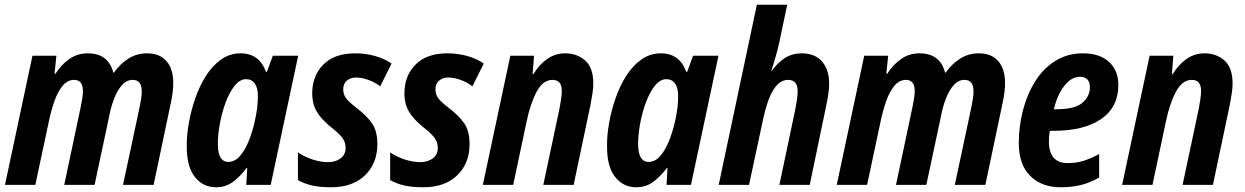

<svg xmlns="http://www.w3.org/2000/svg" viewBox="-20 -780 5251 810"><path d="M1 0 117 -545H218L210 -469H214Q239 -508 273 -531.5Q307 -555 350 -555Q437 -555 458 -474H461Q487 -511 522 -533Q557 -555 600 -555Q654 -555 682.5 -522Q711 -489 711 -430Q711 -413 708.5 -391.5Q706 -370 701 -347L628 0H499L569 -328Q573 -347 575.5 -364.5Q578 -382 578 -395Q578 -443 540 -443Q514 -443 494.5 -421Q475 -399 461.5 -364Q448 -329 441 -291L379 0H251L321 -331Q325 -350 327.5 -366.5Q330 -383 330 -395Q330 -443 293 -443Q265 -443 244.5 -418.5Q224 -394 210 -354.5Q196 -315 187 -272L129 0Z M891 10Q837 10 802.5 -33Q768 -76 768 -160Q767 -207 776.5 -260.5Q786 -314 804 -366Q822 -418 849.5 -461Q877 -504 913.5 -529.5Q950 -555 995 -555Q1074 -555 1102 -477H1106L1131 -545H1238L1122 0H1019L1023 -71H1020Q993 -35 962.5 -12.5Q932 10 891 10ZM943 -97Q971 -97 992.5 -122Q1014 -147 1029 -184.5Q1044 -222 1053 -260Q1062 -299 1065 -325.5Q1068 -352 1068 -376Q1068 -409 1055 -427.5Q1042 -446 1018 -446Q992 -446 970 -418.5Q948 -391 932 -348Q916 -305 907.5 -258Q899 -211 899 -173Q899 -97 943 -97Z M1377 10Q1329 10 1296.5 2.5Q1264 -5 1237 -20V-137Q1265 -118 1299 -107Q1333 -96 1364 -96Q1395 -96 1416.5 -111.5Q1438 -127 1438 -157Q1438 -178 1426 -196Q1414 -214 1376 -244Q1334 -278 1315.5 -310.5Q1297 -343 1297 -385Q1297 -460 1344 -507.5Q1391 -555 1478 -555Q1522 -555 1561.5 -544Q1601 -533 1632 -512L1584 -416Q1560 -434 1532.5 -443.5Q1505 -453 1483 -453Q1459 -453 1443.5 -440Q1428 -427 1428 -403Q1428 -383 1439 -367Q1450 -351 1485 -324Q1526 -293 1549 -260.5Q1572 -228 1572 -172Q1572 -91 1520 -40.5Q1468 10 1377 10Z M1766 10Q1718 10 1685.5 2.5Q1653 -5 1626 -20V-137Q1654 -118 1688 -107Q1722 -96 1753 -96Q1784 -96 1805.5 -111.5Q1827 -127 1827 -157Q1827 -178 1815 -196Q1803 -214 1765 -244Q1723 -278 1704.5 -310.5Q1686 -343 1686 -385Q1686 -460 1733 -507.5Q1780 -555 1867 -555Q1911 -555 1950.5 -544Q1990 -533 2021 -512L1973 -416Q1949 -434 1921.5 -443.5Q1894 -453 1872 -453Q1848 -453 1832.5 -440Q1817 -427 1817 -403Q1817 -383 1828 -367Q1839 -351 1874 -324Q1915 -293 1938 -260.5Q1961 -228 1961 -172Q1961 -91 1909 -40.5Q1857 10 1766 10Z M2017 0 2133 -545H2233L2227 -467H2230Q2255 -508 2289 -531.5Q2323 -555 2364 -555Q2415 -555 2449 -524.5Q2483 -494 2483 -427Q2483 -409 2479.5 -386Q2476 -363 2471 -337L2400 0H2272L2340 -320Q2344 -341 2347 -361Q2350 -381 2350 -397Q2350 -443 2311 -443Q2271 -443 2244.5 -394Q2218 -345 2202 -269L2145 0Z M2664 10Q2610 10 2575.5 -33Q2541 -76 2541 -160Q2540 -207 2549.5 -260.5Q2559 -314 2577 -366Q2595 -418 2622.5 -461Q2650 -504 2686.5 -529.5Q2723 -555 2768 -555Q2847 -555 2875 -477H2879L2904 -545H3011L2895 0H2792L2796 -71H2793Q2766 -35 2735.5 -12.5Q2705 10 2664 10ZM2716 -97Q2744 -97 2765.5 -122Q2787 -147 2802 -184.5Q2817 -222 2826 -260Q2835 -299 2838 -325.5Q2841 -352 2841 -376Q2841 -409 2828 -427.5Q2815 -446 2791 -446Q2765 -446 2743 -418.5Q2721 -391 2705 -348Q2689 -305 2680.5 -258Q2672 -211 2672 -173Q2672 -97 2716 -97Z M3012 0 3173 -760H3301L3268 -603Q3262 -575 3252.5 -541.5Q3243 -508 3234 -481H3236Q3261 -516 3291.5 -535.5Q3322 -555 3363 -555Q3418 -555 3448 -520.5Q3478 -486 3478 -426Q3478 -407 3474.5 -383Q3471 -359 3466 -336L3396 0H3268L3335 -318Q3339 -339 3342 -359Q3345 -379 3345 -397Q3345 -443 3304 -443Q3235 -443 3200 -280L3140 0Z M3510 0 3626 -545H3727L3719 -469H3723Q3748 -508 3782 -531.5Q3816 -555 3859 -555Q3946 -555 3967 -474H3970Q3996 -511 4031 -533Q4066 -555 4109 -555Q4163 -555 4191.5 -522Q4220 -489 4220 -430Q4220 -413 4217.5 -391.5Q4215 -370 4210 -347L4137 0H4008L4078 -328Q4082 -347 4084.5 -364.5Q4087 -382 4087 -395Q4087 -443 4049 -443Q4023 -443 4003.5 -421Q3984 -399 3970.5 -364Q3957 -329 3950 -291L3888 0H3760L3830 -331Q3834 -350 3836.5 -366.5Q3839 -383 3839 -395Q3839 -443 3802 -443Q3774 -443 3753.5 -418.5Q3733 -394 3719 -354.5Q3705 -315 3696 -272L3638 0Z M4455 10Q4374 10 4326 -38Q4278 -86 4278 -176Q4278 -247 4295.5 -314.5Q4313 -382 4347 -436.5Q4381 -491 4432 -523Q4483 -555 4549 -555Q4619 -555 4658.5 -519Q4698 -483 4698 -421Q4698 -328 4625.5 -278Q4553 -228 4423 -228H4409Q4405 -206 4405 -184Q4405 -92 4484 -92Q4519 -92 4548 -100.5Q4577 -109 4617 -130V-31Q4579 -9 4540 0.5Q4501 10 4455 10ZM4435 -319Q4514 -319 4546 -346Q4578 -373 4578 -412Q4578 -456 4535 -456Q4501 -456 4471 -419Q4441 -382 4426 -319Z M4714 0 4830 -545H4930L4924 -467H4927Q4952 -508 4986 -531.5Q5020 -555 5061 -555Q5112 -555 5146 -524.5Q5180 -494 5180 -427Q5180 -409 5176.5 -386Q5173 -363 5168 -337L5097 0H4969L5037 -320Q5041 -341 5044 -361Q5047 -381 5047 -397Q5047 -443 5008 -443Q4968 -443 4941.5 -394Q4915 -345 4899 -269L4842 0Z"/></svg>

Font: Noto Sans Condensed
Style: Bold Italic
Weight: 700
Width: 3
Italic angle: -12°
Designer: Monotype Design Team
Foundry: Monotype Imaging Inc.
Version: Version 2.013; ttfautohint (v1.8.4.7-5d5b)